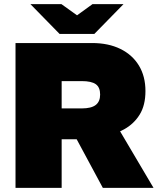

<svg xmlns="http://www.w3.org/2000/svg" viewBox="-20 -908 772 928"><path d="M55 0V-700H425Q504 -700 562 -671.5Q620 -643 651.5 -591Q683 -539 683 -468Q683 -399 655 -354Q627 -309 580 -283Q533 -257 475.5 -246Q418 -235 360 -235H278V0ZM477 0 343 -249 553 -286 722 0ZM278 -384H375Q421 -384 442.5 -400.5Q464 -417 464 -451Q464 -486 443 -501Q422 -516 375 -516H278ZM268 -744 322 -812 427 -888H577L436 -744ZM268 -744 127 -888H277L383 -812L436 -744Z"/></svg>

Font: REM Black
Style: Regular
Weight: 900
Designer: Octavio Pardo
Foundry: Ashler Design
Version: Version 1.005;gftools[0.9.28]